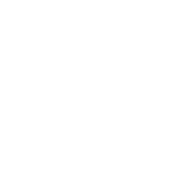

<svg xmlns="http://www.w3.org/2000/svg" viewBox="-20 -470 440 440"><path d="M300 -350Q300 -350 300 -350Q300 -350 300 -350Q300 -350 300 -350Q300 -350 300 -350Q300 -350 300 -350Q300 -350 300 -350Q300 -350 300 -350Q300 -350 300 -350Q300 -350 300 -350Q300 -350 300 -350Q300 -350 300 -350Q300 -350 300 -350ZM100 -250Q100 -250 100 -250Q100 -250 100 -250Q100 -250 100 -250Q100 -250 100 -250Q100 -250 100 -250Q100 -250 100 -250Q100 -250 100 -250Q100 -250 100 -250Q100 -250 100 -250Q100 -250 100 -250Q100 -250 100 -250Q100 -250 100 -250ZM200 -50Q200 -50 200 -50Q200 -50 200 -50Q200 -50 200 -50Q200 -50 200 -50Q200 -50 200 -50Q200 -50 200 -50Q200 -50 200 -50Q200 -50 200 -50Q200 -50 200 -50Q200 -50 200 -50Q200 -50 200 -50Q200 -50 200 -50ZM200 -150Q200 -150 200 -150Q200 -150 200 -150Q200 -150 200 -150Q200 -150 200 -150Q200 -150 200 -150Q200 -150 200 -150Q200 -150 200 -150Q200 -150 200 -150Q200 -150 200 -150Q200 -150 200 -150Q200 -150 200 -150Q200 -150 200 -150ZM200 -250Q200 -250 200 -250Q200 -250 200 -250Q200 -250 200 -250Q200 -250 200 -250Q200 -250 200 -250Q200 -250 200 -250Q200 -250 200 -250Q200 -250 200 -250Q200 -250 200 -250Q200 -250 200 -250Q200 -250 200 -250Q200 -250 200 -250ZM200 -350Q200 -350 200 -350Q200 -350 200 -350Q200 -350 200 -350Q200 -350 200 -350Q200 -350 200 -350Q200 -350 200 -350Q200 -350 200 -350Q200 -350 200 -350Q200 -350 200 -350Q200 -350 200 -350Q200 -350 200 -350Q200 -350 200 -350ZM200 -450Q200 -450 200 -450Q200 -450 200 -450Q200 -450 200 -450Q200 -450 200 -450Q200 -450 200 -450Q200 -450 200 -450Q200 -450 200 -450Q200 -450 200 -450Q200 -450 200 -450Q200 -450 200 -450Q200 -450 200 -450Q200 -450 200 -450Z"/></svg>

Font: TINY 5x3
Style: Regular
Weight: 400
Designer: Jack Halten Fahnestock
Foundry: Velvetyne Type Foundry
Version: Version 1.002